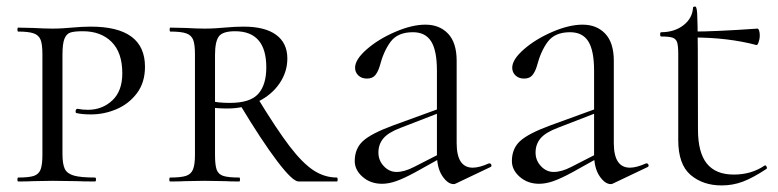

<svg xmlns="http://www.w3.org/2000/svg" viewBox="-20 -552 2366 584"><path d="M269 -12Q272 -12 272 -6Q272 0 269 0Q233 0 214 -1L140 -2L81 -1Q64 0 35 0Q33 0 33 -6Q33 -12 35 -12Q68 -12 83 -17Q98 -22 103.5 -36.5Q109 -51 109 -81V-387Q109 -417 103.5 -431Q98 -445 82.5 -450.5Q67 -456 35 -456Q33 -456 33 -462Q33 -468 35 -468L80 -467Q118 -465 139 -465Q156 -465 171.5 -466Q187 -467 198 -468Q230 -471 256 -471Q421 -471 421 -349Q421 -301 396.5 -268.5Q372 -236 334.5 -220Q297 -204 257 -204Q230 -204 213 -208Q210 -208 210 -213Q210 -221 216 -221Q231 -218 247 -218Q291 -218 321.5 -246.5Q352 -275 352 -329Q352 -392 319.5 -424.5Q287 -457 232 -457Q206 -457 194 -453Q182 -449 176 -434Q170 -419 170 -385V-85Q170 -53 177 -38.5Q184 -24 204.5 -18Q225 -12 269 -12Z M708 0Q680 0 665 -1L602 -2L543 -1Q526 0 497 0Q495 0 495 -6Q495 -12 497 -12Q530 -12 545.5 -17Q561 -22 567 -36.5Q573 -51 573 -81V-387Q573 -417 567.5 -431Q562 -445 546.5 -450.5Q531 -456 498 -456Q496 -456 496 -462Q496 -468 498 -468L544 -467Q580 -465 602 -465Q620 -465 635.5 -466Q651 -467 662 -468Q694 -471 721 -471Q786 -471 820 -446Q854 -421 854 -374Q854 -333 830 -298Q806 -263 764 -242.5Q722 -222 672 -222Q640 -222 617 -226L616 -246Q641 -239 679 -239Q741 -239 765.5 -266.5Q790 -294 790 -347Q790 -457 695 -457Q657 -457 645.5 -441Q634 -425 634 -385V-81Q634 -50 639 -36Q644 -22 659 -17Q674 -12 708 -12Q710 -12 710 -6Q710 0 708 0ZM1005 0H888Q870 0 823 -62Q776 -124 711 -232L764 -253Q822 -158 861 -107Q900 -56 933.5 -34Q967 -12 1005 -12Q1007 -12 1007 -6Q1007 0 1005 0Z M1360 8Q1342 8 1325.5 -16.5Q1309 -41 1309 -83V-337Q1309 -398 1291.5 -426Q1274 -454 1236 -454Q1190 -454 1168.5 -425.5Q1147 -397 1135 -351Q1130 -334 1121.5 -323.5Q1113 -313 1096 -313Q1080 -313 1070 -322.5Q1060 -332 1060 -346Q1060 -371 1095.5 -402Q1131 -433 1182 -455Q1233 -477 1274 -477Q1317 -477 1343 -449.5Q1369 -422 1369 -367V-117Q1369 -42 1418 -42Q1438 -42 1467 -55H1469Q1473 -55 1474.5 -50.5Q1476 -46 1472 -44L1367 6Q1363 8 1360 8ZM1059 -62Q1059 -100 1084 -123Q1109 -146 1177 -171L1320 -223L1322 -211L1198 -163Q1161 -149 1146 -131Q1131 -113 1131 -88Q1131 -64 1147.5 -46.5Q1164 -29 1186 -29Q1210 -29 1239 -44L1329 -90L1331 -77L1243 -28Q1208 -9 1185 -1Q1162 7 1142 7Q1107 7 1083 -14Q1059 -35 1059 -62Z M1838 8Q1820 8 1803.5 -16.5Q1787 -41 1787 -83V-337Q1787 -398 1769.5 -426Q1752 -454 1714 -454Q1668 -454 1646.5 -425.5Q1625 -397 1613 -351Q1608 -334 1599.5 -323.5Q1591 -313 1574 -313Q1558 -313 1548 -322.5Q1538 -332 1538 -346Q1538 -371 1573.5 -402Q1609 -433 1660 -455Q1711 -477 1752 -477Q1795 -477 1821 -449.5Q1847 -422 1847 -367V-117Q1847 -42 1896 -42Q1916 -42 1945 -55H1947Q1951 -55 1952.5 -50.5Q1954 -46 1950 -44L1845 6Q1841 8 1838 8ZM1537 -62Q1537 -100 1562 -123Q1587 -146 1655 -171L1798 -223L1800 -211L1676 -163Q1639 -149 1624 -131Q1609 -113 1609 -88Q1609 -64 1625.5 -46.5Q1642 -29 1664 -29Q1688 -29 1717 -44L1807 -90L1809 -77L1721 -28Q1686 -9 1663 -1Q1640 7 1620 7Q1585 7 1561 -14Q1537 -35 1537 -62Z M2043 -126V-388Q2043 -413 2039.5 -423.5Q2036 -434 2025.5 -437.5Q2015 -441 1991 -441Q1988 -441 1988 -447.5Q1988 -454 1991 -454Q2031 -454 2058.5 -475Q2086 -496 2088 -529Q2088 -532 2095 -532Q2099 -532 2100.5 -512Q2102 -492 2102.5 -400.5Q2103 -309 2103 -158Q2103 -88 2130 -54.5Q2157 -21 2212 -21Q2265 -21 2305 -48L2307 -49Q2310 -49 2312 -44.5Q2314 -40 2311 -38Q2270 -11 2239.5 0.5Q2209 12 2175 12Q2118 12 2080.5 -20Q2043 -52 2043 -126ZM2087 -438V-456Q2156 -456 2284 -465Q2287 -465 2289 -459Q2291 -453 2291 -443Q2291 -434 2287.5 -424Q2284 -414 2281 -415Q2194 -438 2087 -438Z"/></svg>

Font: Cormorant Unicase
Style: Regular
Weight: 400
Designer: Christian Thalmann (Catharsis Fonts)
Foundry: Catharsis Fonts
Version: Version 4.000